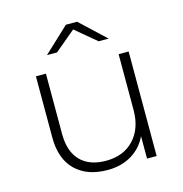

<svg xmlns="http://www.w3.org/2000/svg" viewBox="-107 -824 884 926"><g transform="rotate(-15 334.5 -360.5)"><path d="M563 -522V0H515V-112Q489 -57 438 -26.5Q387 4 318 4Q216 4 158 -53Q100 -110 100 -217V-522H150V-221Q150 -133 195 -87Q240 -41 322 -41Q410 -41 461.5 -96Q513 -151 513 -244V-522ZM436 -607 332 -694 228 -607H178L304 -725H360L486 -607Z"/></g></svg>

Font: Idrija Light
Style: Regular
Weight: 300
Designer: Julieta Ulanovsky
Foundry: Julieta Ulanovsky
Version: Version 7.200